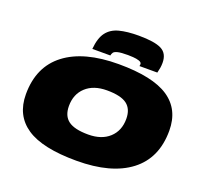

<svg xmlns="http://www.w3.org/2000/svg" viewBox="-156 -1122 1391 1313"><g transform="rotate(20 540.0 -465.0)"><path d="M528 10Q280 10 164 -68Q48 -146 48 -300Q48 -500 185.5 -605Q323 -710 575 -710Q823 -710 939 -632.5Q1055 -555 1055 -400Q1055 -200 917.5 -95Q780 10 528 10ZM542 -186Q639 -186 695 -237.5Q751 -289 751 -375Q751 -447 706.5 -480.5Q662 -514 561 -514Q464 -514 408 -462.5Q352 -411 352 -325Q352 -253 397 -219.5Q442 -186 542 -186ZM637 -940Q752 -940 802.5 -914.5Q853 -889 853 -820Q853 -801 850 -783Q847 -765 842 -746H712Q713 -751 713.5 -755Q714 -759 714 -760Q714 -774 694.5 -780.5Q675 -787 650.5 -788.5Q626 -790 613 -790Q561 -790 538 -784Q515 -778 508.5 -768Q502 -758 500 -746H369Q376 -827 407.5 -868.5Q439 -910 496 -925Q553 -940 637 -940Z"/></g></svg>

Font: Georama ExtraExtended Black
Style: Italic
Weight: 900
Width: 8
Italic angle: -9°
Designer: Jean-Baptiste Levee
Foundry: Production Type
Version: Version 1.000